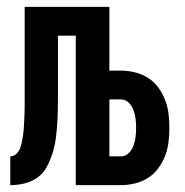

<svg xmlns="http://www.w3.org/2000/svg" viewBox="-20 -540 540 560"><path d="M10 0V-84Q22 -84 30 -93.5Q38 -103 41 -114.5Q44 -126 46 -137.5Q48 -149 49 -161Q50 -173 50.5 -185Q51 -197 51.5 -208.5Q52 -220 52 -232Q52 -244 52 -256V-520H299V-334H333Q353 -334 373.5 -329Q394 -324 411.5 -313Q429 -302 441.5 -285Q454 -268 461.5 -248.5Q469 -229 471.5 -208.5Q474 -188 474 -167Q474 -146 471.5 -125.5Q469 -105 461.5 -85.5Q454 -66 441.5 -49Q429 -32 411.5 -21Q394 -10 373.5 -5Q353 0 333 0H201V-436H149V-256Q149 -235 148.5 -214Q148 -193 146.5 -172.5Q145 -152 142 -131.5Q139 -111 132.5 -91Q126 -71 116 -52.5Q106 -34 89 -22Q72 -10 51.5 -5Q31 0 10 0ZM299 -84H333Q346 -84 355.5 -93.5Q365 -103 369.5 -115.5Q374 -128 375.5 -141Q377 -154 377 -167Q377 -180 375.5 -193Q374 -206 369.5 -218.5Q365 -231 355.5 -240.5Q346 -250 333 -250H299Z"/></svg>

Font: Iosevka Term Curly
Style: Bold
Weight: 700
Designer: Belleve Invis
Foundry: Belleve Invis
Version: Version 32.3.0